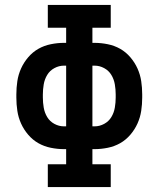

<svg xmlns="http://www.w3.org/2000/svg" viewBox="-20 -755 640 775"><path d="M173 0V-92H247V-153H238Q212 -153 185 -158.5Q158 -164 135 -177Q112 -190 94 -211Q76 -232 65 -256.5Q54 -281 50 -307.5Q46 -334 46 -361V-374Q46 -401 50 -427.5Q54 -454 65 -478.5Q76 -503 94 -524Q112 -545 135 -558Q158 -571 185 -576.5Q212 -582 238 -582H247V-643H173V-735H427V-643H353V-582H362Q388 -582 415 -576.5Q442 -571 465 -558Q488 -545 506 -524Q524 -503 535 -478.5Q546 -454 550 -427.5Q554 -401 554 -374V-361Q554 -334 550 -307.5Q546 -281 535 -256.5Q524 -232 506 -211Q488 -190 465 -177Q442 -164 415 -158.5Q388 -153 362 -153H353V-92H427V0ZM238 -245H247V-490H238Q218 -490 199.5 -480Q181 -470 170.5 -452.5Q160 -435 156.5 -414.5Q153 -394 153 -374V-361Q153 -341 156.5 -320.5Q160 -300 170.5 -282.5Q181 -265 199.5 -255Q218 -245 238 -245ZM362 -245Q382 -245 400.5 -255Q419 -265 429.5 -282.5Q440 -300 443.5 -320.5Q447 -341 447 -361V-374Q447 -394 443.5 -414.5Q440 -435 429.5 -452.5Q419 -470 400.5 -480Q382 -490 362 -490H353V-245Z"/></svg>

Font: Iosevka Curly Slab SmBdEx
Style: Regular
Weight: 600
Width: 7
Monospace: yes
Designer: Belleve Invis
Foundry: Belleve Invis
Version: Version 11.1.0; ttfautohint (v1.8.3)